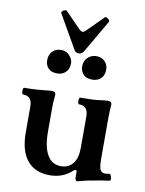

<svg xmlns="http://www.w3.org/2000/svg" viewBox="-93 -906 749 989"><g transform="rotate(10 281.0 -412.0)"><path d="M378 17Q375 17 372 12Q369 7 369 -5V-28Q369 -39 363 -39Q357 -39 350 -32Q303 11 235 11Q158 11 117 -39Q76 -89 76 -185V-321Q76 -375 29 -375Q24 -375 22.5 -384Q21 -393 22.5 -401.5Q24 -410 29 -410Q60 -410 85.5 -411.5Q111 -413 129 -415Q158 -419 174 -419Q192 -419 192 -400Q190 -382 189 -366Q188 -350 188 -337V-209Q188 -129 212.5 -87Q237 -45 284 -45Q324 -45 346.5 -73.5Q369 -102 369 -156V-321Q369 -375 322 -375Q317 -375 315.5 -384Q314 -393 315.5 -401.5Q317 -410 322 -410Q351 -410 378.5 -411Q406 -412 424 -415Q441 -417 449.5 -418Q458 -419 466 -419Q485 -419 485 -402Q484 -382 483 -365.5Q482 -349 482 -337V-123Q482 -78 489 -62.5Q496 -47 516 -47Q526 -47 536 -50Q542 -51 545.5 -42.5Q549 -34 549.5 -25Q550 -16 545 -15Q537 -14 510.5 -10Q484 -6 462 -1Q441 2 423.5 6Q406 10 388 15Q385 16 382.5 16.5Q380 17 378 17ZM183 -512Q150 -512 135 -529Q120 -546 120 -571Q120 -600 137.5 -617.5Q155 -635 183 -635Q209 -635 226.5 -616Q244 -597 244 -576Q244 -545 226 -528.5Q208 -512 183 -512ZM366 -512Q334 -512 318.5 -529Q303 -546 303 -571Q303 -600 322 -617.5Q341 -635 366 -635Q395 -635 411.5 -617Q428 -599 428 -576Q428 -545 410.5 -528.5Q393 -512 366 -512ZM275 -633Q257 -633 249 -648L150 -821Q147 -826 152 -831.5Q157 -837 164.5 -839.5Q172 -842 175 -839L252 -760Q265 -746 274 -746Q282 -746 295 -760L374 -839Q377 -843 384 -840Q391 -837 396.5 -831Q402 -825 399 -820L299 -648Q289 -633 275 -633Z"/></g></svg>

Font: Junicode SmExp
Style: Bold
Weight: 700
Width: 6
Designer: Peter S. Baker
Version: Version 2.205; ttfautohint (v1.8.4)